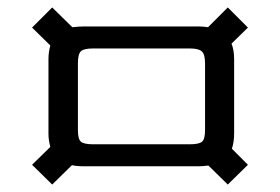

<svg xmlns="http://www.w3.org/2000/svg" viewBox="-20 -557 751 515"><path d="M230 -170H489Q514 -170 522 -177Q530 -184 530 -208V-387Q530 -411 521.5 -419Q513 -427 489 -427H230Q205 -427 197 -419.5Q189 -412 189 -387V-208Q189 -184 197 -177Q205 -170 230 -170ZM608 -398V-199Q608 -176 602 -158L645 -115L591 -62L539 -113Q523 -111 514 -111H204Q186 -111 173 -114L120 -62L66 -115L115 -163Q110 -181 110 -199V-398Q110 -417 115 -435L66 -483L120 -537L174 -484Q192 -486 204 -486H514Q524 -486 538 -484L591 -537L645 -483L601 -440Q608 -423 608 -398Z"/></svg>

Font: Sarpanch
Style: Regular
Weight: 400
Designer: Manushi Parikh (Devanagari and Latin), Jyotish Sonowal (Devanagari)
Foundry: Indian Type Foundry
Version: Version 2.004;PS 1.0;hotconv 1.0.78;makeotf.lib2.5.61930; tt